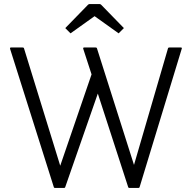

<svg xmlns="http://www.w3.org/2000/svg" viewBox="-20 -1010 950 950"><path d="M433 -642 392 -768Q390 -775 396 -775H453Q459 -775 460 -770L643 -194L811 -770Q812 -775 818 -775H875Q882 -775 879 -768L671 -85Q670 -80 664 -80H621Q615 -80 614 -85L464 -547L303 -85Q302 -80 296 -80H253Q247 -80 246 -85L30 -768Q28 -775 34 -775H92Q98 -775 99 -770L278 -190ZM303 -871 415 -986Q419 -990 423 -990H473Q477 -990 481 -986L593 -871L567 -845L448 -930L329 -845Z"/></svg>

Font: Gowun Dodum
Style: Regular
Weight: 400
Designer: Yanghee Ryu
Foundry: Yanghee Ryu
Version: Version 2.000